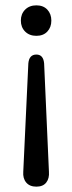

<svg xmlns="http://www.w3.org/2000/svg" viewBox="-20 -511 271 718"><path d="M116 187Q91 187 78 171.5Q65 156 67 131L86 -274Q89 -307 116 -307Q142 -307 145 -274L163 131Q165 156 153 171.5Q141 187 116 187ZM116 -377Q90 -377 74 -393Q58 -409 58 -434Q58 -459 74 -475Q90 -491 116 -491Q142 -491 157 -475Q172 -459 172 -434Q172 -409 157 -393Q142 -377 116 -377Z"/></svg>

Font: Chiron GoRound TC N
Style: Regular
Weight: 350
Designer: Ryoko NISHIZUKA 西塚涼子 (kana, bopomofo & ideographs); Paul D. Hunt (Latin, Greek & Cyrillic); Sandoll Communications 산돌커뮤니
Foundry: Adobe
Version: Version 1.000;hotconv 1.1.1;makeotfexe 2.6.0